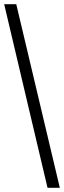

<svg xmlns="http://www.w3.org/2000/svg" viewBox="-20 -780 307 921"><path d="M208 121H267L58 -760H0Z"/></svg>

Font: Noto Serif Ethiopic SemiCondensed Medium
Style: Regular
Weight: 500
Width: 4
Designer: Monotype Design Team
Foundry: Monotype Imaging Inc.
Version: Version 2.102